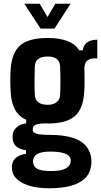

<svg xmlns="http://www.w3.org/2000/svg" viewBox="-20 -812 542 1026"><path d="M247 194Q156 194 105 168Q54 142 46 104Q45 98 44 88Q43 78 44 70Q51 20 119 10V-9Q55 -18 48 -66Q47 -76 47.5 -82Q48 -88 48 -95Q51 -116 70 -132.5Q89 -149 120 -153V-172Q80 -190 60 -226.5Q40 -263 37 -321Q35 -357 35 -384.5Q35 -412 37 -441Q43 -532 89 -570.5Q135 -609 235 -609Q363 -609 403 -543H422Q430 -599 500 -600V-500H485Q460 -500 445.5 -487.5Q431 -475 431 -444Q432 -399 432 -372.5Q432 -346 430 -321Q425 -231 380 -191.5Q335 -152 235 -152Q233 -152 231.5 -152.5Q230 -153 229 -153Q184 -152 169.5 -145Q155 -138 155 -123V-118Q155 -102 178.5 -96.5Q202 -91 257 -91Q357 -89 407 -59Q457 -29 467 30Q468 37 468.5 49Q469 61 467 73Q460 119 430 145Q400 171 352.5 182.5Q305 194 247 194ZM235 -252Q264 -252 281.5 -265Q299 -278 301 -303Q305 -371 301 -459Q298 -510 235 -510Q168 -510 166 -457Q165 -413 164.5 -378Q164 -343 166 -306Q169 -252 235 -252ZM252 102Q341 102 355 63Q361 48 355 32Q343 -1 251 -2Q207 -2 185 8Q163 18 159 36Q156 43 156.5 51Q157 59 159 65Q164 85 186.5 93.5Q209 102 252 102ZM110 -792H192L234 -721L276 -792H357L271 -659H197Z"/></svg>

Font: Big Shoulders Text ExtraBold
Style: Regular
Weight: 800
Designer: Patric King
Foundry: XO Type Co
Version: Version 1.000; ttfautohint (v1.8.2)